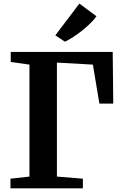

<svg xmlns="http://www.w3.org/2000/svg" viewBox="-20 -1026 661 1046"><path d="M431.5 0H37V-52.5L140.5 -64V-674L38.5 -688.5V-743H594L597 -461.5H521.5L486 -674L290 -685V-64L431.5 -52.5ZM333.5 -799 281.5 -833.5 412.5 -1006.5 505.5 -937.5Q482.5 -904 430.5 -862Q378.5 -820 334 -799Z"/></svg>

Font: Merriweather Text
Style: Bold
Weight: 700
Designer: Eben Sorkin
Foundry: Eben Sorkin
Version: Version 2.100